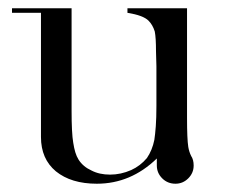

<svg xmlns="http://www.w3.org/2000/svg" viewBox="-20 -435 552 464"><path d="M442 -58Q448 -49 448 -35Q448 -17 435 -4Q422 9 404 9Q385 9 372 -4Q359 -17 359 -35V-52Q296 9 214 9Q152 9 115 -21Q79 -51 79 -104V-404H9V-415H153V-168Q153 -113 157 -90Q159 -77 162 -67Q165 -57 170 -49Q181 -32 201 -23Q220 -13 246 -13Q272 -13 297 -24Q319 -34 335 -53Q348 -72 353 -97Q355 -110 356.5 -130Q358 -150 358 -179V-275L357 -311Q357 -344 354 -359Q349 -375 339 -385Q326 -398 288 -404V-415H432V-150Q432 -99 435 -80Q437 -68 442 -58Z"/></svg>

Font: Wachinanga
Style: Regular
Weight: 400
Designer: deFharo
Foundry: deFharo
Version: Wachinanga: Version 2.001 2013